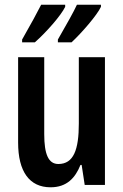

<svg xmlns="http://www.w3.org/2000/svg" viewBox="-20 -786 524 816"><path d="M409 -757V-766H307C294 -737 261 -679 226 -618V-606H284C327 -646 393 -722 409 -757ZM257 -757V-766H155C141 -738 110 -681 74 -618V-606H128C177 -649 240 -721 257 -757ZM426 -543H315V-261C315 -150 293 -89 228 -89C186 -89 168 -130 168 -216V-543H57V-180C57 -57 105 10 195 10C264 10 300 -30 322 -85H327L340 0H426Z"/></svg>

Font: Noto Sans Hebrew ExtraCondensed SemiBold
Style: Regular
Weight: 600
Width: 2
Designer: Ben Nathan
Foundry: Google LLC
Version: Version 3.001